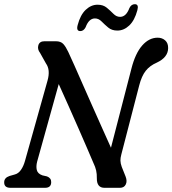

<svg xmlns="http://www.w3.org/2000/svg" viewBox="-21 -897 823 917"><path d="M156.5 -125.5Q150.5 -102.5 154.8 -85Q159 -67.5 181.5 -59.5L203.5 -54.5Q224 -46.5 223.5 -27Q223.5 0 194 0H29Q-1.5 0 -1 -26.5Q-1 -48 24.5 -56.5L49 -63.5Q67 -68 79.2 -85.8Q91.5 -103.5 98.5 -129L206 -512Q220.5 -563.5 198.5 -594L170.5 -644Q156.5 -662 162.2 -681Q168 -700 191.5 -700H245.5Q269.5 -700 281.5 -686.8Q293.5 -673.5 305 -649Q316.5 -624.5 334.8 -583.5Q353 -542.5 375.2 -491.8Q397.5 -441 421.5 -387.2Q445.5 -333.5 468 -282.8Q490.5 -232 509 -191.5L607 -570.5Q625.5 -642.5 658.2 -679.8Q691 -717 732 -717Q753.5 -717 768 -704Q782.5 -691 782 -667Q781.5 -623 728 -598Q694.5 -583.5 675 -558.8Q655.5 -534 644 -489.5L558.5 -159.5Q554 -143 554.2 -129.8Q554.5 -116.5 560.5 -100L579 -53.5Q587.5 -31.5 579.5 -15.8Q571.5 0 552 0H478Q441 0 441.5 -45.5Q442 -66 438.2 -82.8Q434.5 -99.5 425 -119Q414.5 -144 396 -186.8Q377.5 -229.5 354.5 -282.2Q331.5 -335 306.8 -390.2Q282 -445.5 259.5 -495.5ZM539.5 -751Q513 -751 495.8 -765.5Q478.5 -780 464.2 -794.5Q450 -809 432.5 -809Q403.5 -809 388 -767Q378.5 -748.5 362.5 -748.5Q342 -748.5 350 -777.5Q362.5 -825.5 388.2 -850Q414 -874.5 445 -874.5Q472 -874.5 489.2 -860Q506.5 -845.5 520.8 -831Q535 -816.5 552.5 -816.5Q581.5 -816.5 597 -858.5Q606 -877 623 -877Q643 -877 635 -848Q622 -799.5 596.2 -775.2Q570.5 -751 539.5 -751Z"/></svg>

Font: Fraunces 72pt S100
Style: Italic
Weight: 400
Italic angle: -16°
Version: Version 1.000; ttfautohint (v1.8.3)